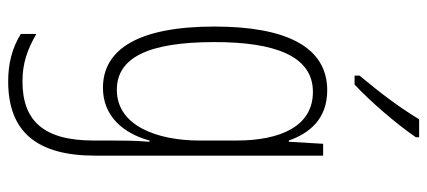

<svg xmlns="http://www.w3.org/2000/svg" viewBox="-308 -496 1046 470"><g transform="rotate(90 215.0 -261.0)"><path d="M316 -756V-764H272C241 -713 209 -671 165 -618V-606H187C227 -643 284 -709 316 -756ZM201 -539C94 -539 45 -437 45 -263C45 -78 100 10 195 10C263 10 306 -38 324 -104H327C324 -65 324 -37 324 -8V33C324 156 275 207 179 207C135 207 101 195 63 173V211C97 232 135 242 179 242C305 242 361 169 361 29V-529H332L327 -445H324C306 -496 271 -539 201 -539ZM205 -504C290 -504 324 -423 324 -317V-226C324 -125 289 -24 200 -24C122 -24 83 -99 83 -263C83 -409 116 -504 205 -504Z"/></g></svg>

Font: Noto Sans ExtraCondensed ExtraLight
Style: Regular
Weight: 200
Width: 2
Designer: Monotype Design Team
Foundry: Monotype Imaging Inc.
Version: Version 2.013